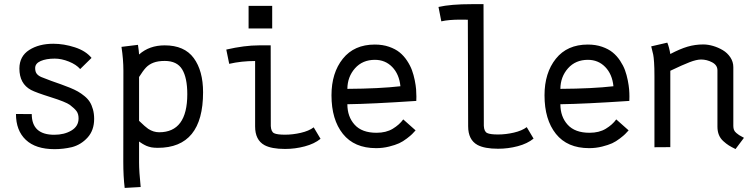

<svg xmlns="http://www.w3.org/2000/svg" viewBox="-20 -715 3663 933"><path d="M130.9 -277.8Q74.2 -308.1 74.2 -382.3Q74.7 -441.9 122.1 -472.2Q169.4 -502.4 239.3 -502.4Q290.5 -502.4 343.8 -485.1Q397 -467.8 424.8 -433.6L369.6 -379.4Q350.6 -401.4 314.7 -415.8Q278.8 -430.2 246.1 -430.2Q204.6 -430.2 177.7 -418.5Q150.9 -406.7 150.9 -384.3Q150.9 -367.2 158 -357.4Q165 -347.7 180.2 -340.8Q201.2 -332 229 -322Q256.8 -312 276.6 -305.2Q296.4 -298.3 319.6 -288.8Q342.8 -279.3 358.6 -270.3Q374.5 -261.2 390.6 -248Q406.7 -234.9 416.3 -219.7Q425.8 -204.6 431.6 -183.6Q437.5 -162.6 437.5 -137.2Q437.5 -82 405.8 -46.9Q374 -11.7 329.6 0Q287.6 9.8 245.1 9.8Q153.3 9.8 105.5 -35.4Q57.6 -80.6 57.6 -161.1L134.3 -160.6Q134.3 -60.1 243.7 -60.1Q292.5 -60.1 327.1 -80.8Q361.8 -101.6 361.8 -139.6Q361.8 -161.1 352.1 -174.6Q342.3 -188 319.8 -205.1Q299.8 -219.7 226.8 -242.7Q153.8 -265.6 130.9 -277.8Z M890.1 -257.3Q890.1 -336.9 865.2 -377.9Q840.3 -418.9 780.8 -418.9Q747.6 -418.9 725.6 -410.4Q703.6 -401.9 689.2 -386.5Q674.8 -371.1 655.8 -340.8V-127.9Q686.5 -98.1 700.2 -88.9Q725.6 -72.3 753.4 -72.3Q890.1 -72.3 890.1 -257.3ZM579.6 -360.8V-372.6Q579.6 -426.3 570.3 -487.3L650.4 -497.1Q655.3 -464.8 655.8 -450.2Q705.6 -494.6 780.3 -494.6Q876 -494.6 921.4 -432.9Q966.8 -371.1 966.8 -266.6Q966.8 3.4 746.6 3.4Q737.8 3.4 729.5 2.7Q721.2 2 715.3 1Q709.5 0 702.4 -2.4Q695.3 -4.9 691.9 -6.1Q688.5 -7.3 681.9 -11Q675.3 -14.6 673.1 -15.9Q670.9 -17.1 664.1 -21.7Q657.2 -26.4 655.8 -27.3V73.7Q655.8 118.2 663.6 193.8L585.9 198.2Q579.1 142.6 579.1 71.3Z M1188 -686.5H1302.7V-576.7H1188ZM1238.8 -494.6H1295.4L1295.9 -102.5Q1297.4 -74.7 1312 -67.6Q1326.7 -60.5 1364.7 -60.5Q1402.8 -60.5 1441.9 -69.6Q1481 -78.6 1504.4 -96.2L1537.6 -40.5Q1507.8 -16.1 1460.9 -3.7Q1414.1 8.8 1365.2 8.8Q1299.3 8.8 1265.1 -9.8Q1219.7 -34.7 1219.7 -100.6V-418.5Q1152.8 -418.5 1093.8 -404.8L1079.6 -474.1Q1168 -494.6 1238.8 -494.6Z M1668 -283.2Q1823.7 -284.2 1925.8 -295.9Q1919.9 -354.5 1886 -389.4Q1852.1 -424.3 1801.8 -424.3Q1741.7 -424.3 1705.1 -383.1Q1668.5 -341.8 1668 -283.2ZM1801.3 -498.5Q1839.4 -498.5 1870.4 -487.8Q1901.4 -477.1 1921.9 -460.4Q1942.4 -443.8 1958 -420.2Q1973.6 -396.5 1981.9 -373.8Q1990.2 -351.1 1995.4 -325.2Q2000.5 -299.3 2002 -281.2Q2003.4 -263.2 2003.4 -245.6Q2003.4 -228.5 2002.9 -224.6Q1784.7 -210 1668 -208.5Q1668 -147.9 1703.4 -108.9Q1738.8 -69.8 1809.6 -69.8Q1856.4 -69.8 1888.7 -89.4Q1920.9 -108.9 1939.5 -134.8L1999.5 -81.5Q1988.8 -69.8 1982.7 -63.5Q1976.6 -57.1 1957.3 -42.2Q1938 -27.3 1919.4 -18.8Q1900.9 -10.3 1870.6 -2.7Q1840.3 4.9 1807.6 4.9Q1701.7 4.9 1646.2 -64.5Q1590.8 -133.8 1590.8 -252Q1590.8 -360.8 1646 -429.7Q1701.2 -498.5 1801.3 -498.5Z M2272.9 -694.8H2329.6Q2329.6 -694.8 2331.1 -103.5Q2332.5 -75.7 2347.2 -68.6Q2361.8 -61.5 2399.9 -61.5Q2438 -61.5 2477.1 -70.6Q2516.1 -79.6 2539.6 -97.2L2572.8 -41.5Q2543 -17.1 2496.1 -4.6Q2449.2 7.8 2400.4 7.8Q2334.5 7.8 2300.3 -10.7Q2254.9 -35.6 2254.9 -101.6L2253.4 -619.1Q2250 -619.1 2237.8 -619.4Q2225.6 -619.6 2217.3 -619.6Q2160.6 -619.6 2124.5 -611.3L2110.8 -681.2Q2169.9 -694.8 2272.9 -694.8Z M2703.1 -283.2Q2858.9 -284.2 2960.9 -295.9Q2955.1 -354.5 2921.1 -389.4Q2887.2 -424.3 2836.9 -424.3Q2776.9 -424.3 2740.2 -383.1Q2703.6 -341.8 2703.1 -283.2ZM2836.4 -498.5Q2874.5 -498.5 2905.5 -487.8Q2936.5 -477.1 2957 -460.4Q2977.5 -443.8 2993.2 -420.2Q3008.8 -396.5 3017.1 -373.8Q3025.4 -351.1 3030.5 -325.2Q3035.6 -299.3 3037.1 -281.2Q3038.6 -263.2 3038.6 -245.6Q3038.6 -228.5 3038.1 -224.6Q2819.8 -210 2703.1 -208.5Q2703.1 -147.9 2738.5 -108.9Q2773.9 -69.8 2844.7 -69.8Q2891.6 -69.8 2923.8 -89.4Q2956.1 -108.9 2974.6 -134.8L3034.7 -81.5Q3023.9 -69.8 3017.8 -63.5Q3011.7 -57.1 2992.4 -42.2Q2973.1 -27.3 2954.6 -18.8Q2936 -10.3 2905.8 -2.7Q2875.5 4.9 2842.8 4.9Q2736.8 4.9 2681.4 -64.5Q2626 -133.8 2626 -252Q2626 -360.8 2681.2 -429.7Q2736.3 -498.5 2836.4 -498.5Z M3237.3 -452.6Q3284.7 -477.5 3321.3 -488.3Q3357.9 -499 3397.5 -499Q3420.4 -499 3445.3 -491.7Q3470.2 -484.4 3492.4 -471.2Q3514.6 -458 3529.1 -436.3Q3543.5 -414.6 3543.5 -388.7V-103Q3543.5 -92.3 3546.6 -84Q3549.8 -75.7 3558.1 -68.8Q3566.4 -62 3571.5 -58.6Q3576.7 -55.2 3589.8 -48.3Q3591.3 -47.4 3591.8 -47.1Q3592.3 -46.9 3593.3 -46.4Q3594.2 -45.9 3595.2 -45.4L3554.2 9.3Q3534.2 -0.5 3521.7 -8.3Q3509.3 -16.1 3494.9 -29.1Q3480.5 -42 3473.4 -59.6Q3466.3 -77.1 3466.3 -99.6V-373.5Q3466.3 -398.4 3440.7 -412.1Q3415 -425.8 3386.7 -425.8Q3364.7 -425.8 3331.1 -412.8Q3297.4 -399.9 3237.3 -371.1V0L3160.2 0.5V-344.2Q3160.2 -386.7 3158.4 -411.9Q3156.7 -437 3154.3 -449.2Q3151.9 -461.4 3144.5 -489.7L3222.7 -507.8Q3231.9 -485.4 3237.3 -452.6Z"/></svg>

Font: Fantasque Sans Mono
Style: Regular
Weight: 400
Monospace: yes
Designer: Jany Belluz
Version: Version 1.8.0 ; ttfautohint (v1.8.2)